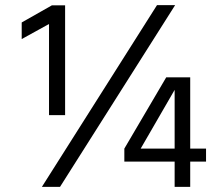

<svg xmlns="http://www.w3.org/2000/svg" viewBox="-20 -732 872 752"><path d="M725 0H664V-99H467V-150L631 -429H725V-150H787V-99H725ZM664 -150V-380L531 -150ZM235 -281H172V-638L65 -579V-644L183 -711H235ZM215 0H144L595 -712H666Z"/></svg>

Font: Hind Vadodara
Style: Regular
Weight: 400
Designer: Hitesh Malaviya
Foundry: Indian Type Foundry
Version: Version 0.702;PS 1.0;hotconv 1.0.81;makeotf.lib2.5.63406